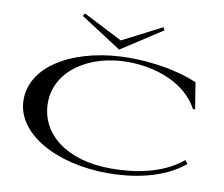

<svg xmlns="http://www.w3.org/2000/svg" viewBox="-97 -1059 1390 1194"><g transform="rotate(10 598.0 -462.0)"><path d="M667 -715C351 -715 62 -578 62 -345C62 -131 332 15 656 15C810 15 1001 -16 1135 -127L1118 -149C992 -44 817 -17 670 -17C391 -17 214 -156 214 -352C214 -557 421 -688 660 -688C840 -688 1029 -621 1109 -470H1123L1096 -637C971 -690 811 -715 667 -715ZM335 -921 593 -754 850 -921 840 -939 593 -812 345 -939Z"/></g></svg>

Font: Sprat Extended Medium
Style: Regular
Weight: 500
Width: 9
Designer: Ethan Nakache
Foundry: Collletttivo
Version: Version 2.000;Glyphs 3.2 (3217)